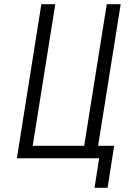

<svg xmlns="http://www.w3.org/2000/svg" viewBox="-20 -750 640 910"><path d="M428 140 450 0H60L176 -730H242L135 -59H379L486 -730H552L445 -59H521L490 140Z"/></svg>

Font: NKDuy Mono ExtraLight
Style: Italic
Weight: 200
Italic angle: -9°
Monospace: yes
Designer: NKDuy
Foundry: NKDuy
Version: Version 2.251; ttfautohint (v1.8.4.7-5d5b)